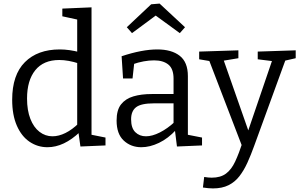

<svg xmlns="http://www.w3.org/2000/svg" viewBox="-20 -813 1671 1072"><path d="M245 9Q190 9 145 -21.5Q100 -52 74 -111.5Q48 -171 48 -256Q48 -395 119 -466Q190 -537 314 -537Q340 -537 368.5 -533Q397 -529 427 -521L411 -512V-713L420 -702L328 -722V-765L491 -772V-49L479 -63L569 -45V-1L429 5L417 -81L427 -77Q382 -34 336.5 -12.5Q291 9 245 9ZM273 -52Q308 -52 345.5 -70.5Q383 -89 421 -126L411 -99V-478L422 -458Q361 -478 311 -478Q223 -478 177 -421Q131 -364 131 -263Q131 -197 149.5 -149.5Q168 -102 200.5 -77Q233 -52 273 -52Z M1029 -45 1016 -63 1108 -45V-1L968 5L956 -91L963 -88Q919 -40 868 -15.5Q817 9 769 9Q711 9 671 -28Q631 -65 631 -140Q631 -199 656 -230.5Q681 -262 725 -275Q769 -288 827 -288H958L949 -278V-374Q949 -429 920 -452.5Q891 -476 840 -476Q813 -476 782.5 -470.5Q752 -465 718 -453L730 -466L720 -375H667L659 -499Q716 -518 766 -527.5Q816 -537 858 -537Q938 -537 983.5 -501.5Q1029 -466 1029 -388ZM712 -147Q712 -98 735.5 -75Q759 -52 795 -52Q830 -52 872.5 -73.5Q915 -95 955 -132L949 -111V-245L958 -236H839Q768 -236 740 -214.5Q712 -193 712 -147ZM717 -628 688 -661 824 -789 871 -793 1013 -661 984 -628 822 -746 875 -745Z M1113 234 1120 175Q1132 177 1142.5 178Q1153 179 1162 179Q1211 179 1241.5 156.5Q1272 134 1293 89Q1314 44 1336 -23L1333 7L1146 -480L1157 -471L1092 -482V-525L1311 -532V-488L1221 -473L1227 -482L1376 -57L1358 -61L1501 -480L1507 -471L1419 -482V-525L1631 -532V-488L1561 -472L1575 -481L1399 2Q1381 52 1361.5 95Q1342 138 1317 170.5Q1292 203 1256 221Q1220 239 1169 239Q1146 239 1113 234Z"/></svg>

Font: Bitter Thin
Style: Regular
Weight: 400
Version: Version 3.021